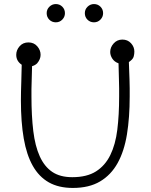

<svg xmlns="http://www.w3.org/2000/svg" viewBox="-20 -930 742 946"><path d="M475 -897Q488 -884 488 -865Q488 -847 475 -833.5Q462 -820 443 -820Q424 -820 411 -833Q398 -846 398 -865Q398 -884 411.5 -897Q425 -910 443 -910Q462 -910 475 -897ZM287 -897Q300 -884 300 -865Q300 -847 287 -833.5Q274 -820 255 -820Q236 -820 223 -833Q210 -846 210 -865Q210 -884 223.5 -897Q237 -910 255 -910Q274 -910 287 -897ZM163 -618Q153 -608 138 -604L136 -529Q135 -509 135 -490.5Q135 -472 135 -455Q135 -359 144 -284.5Q153 -210 176 -159.5Q199 -109 237.5 -83Q276 -57 336 -57Q408 -57 453 -85.5Q498 -114 523.5 -166Q549 -218 558 -291Q567 -364 567 -454Q567 -474 567 -495.5Q567 -517 566 -540L564 -618Q544 -625 533.5 -641Q523 -657 523 -674Q523 -697 540 -716Q557 -735 583 -735Q609 -735 625.5 -717Q642 -699 642 -676Q642 -664 639 -652.5Q636 -641 625 -632L615 -624L618 -541Q619 -517 619 -495.5Q619 -474 619 -454Q619 -351 605.5 -268Q592 -185 559.5 -126.5Q527 -68 473 -36Q419 -4 339 -4Q269 -4 220.5 -31.5Q172 -59 141.5 -113Q111 -167 97 -247.5Q83 -328 83 -435Q83 -455 83.5 -479Q84 -503 85 -531L87 -611Q60 -629 60 -660Q60 -683 76.5 -702Q93 -721 120 -721Q147 -721 163.5 -702Q180 -683 180 -660Q180 -638 163 -618Z"/></svg>

Font: Nelagoney
Style: Regular
Weight: 400
Designer: Kanati
Foundry: Kanati and Michael Everson
Version: Version 2.000